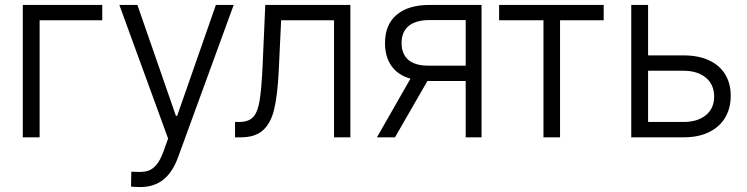

<svg xmlns="http://www.w3.org/2000/svg" viewBox="-20 -550 2992 769"><path d="M389.6 -468.8H138.7V0H71.3V-530.3H389.6Z M504.9 197.3 505.9 137.7 538.1 138.7Q559.1 138.7 574.7 133.5Q590.3 128.4 606 110.6Q621.6 92.8 634.8 56.6L653.3 4.9L458 -530.3H530.3L684.6 -85.9H689.5L844.7 -530.3H916L692.4 82Q670.4 141.1 633.3 170.2Q596.2 199.2 542 199.2Q522.5 199.2 504.9 197.3Z M921.4 -61.5H938Q975.1 -61.5 993.4 -80.6Q1011.7 -99.6 1019.5 -145.3Q1027.3 -190.9 1031.7 -284.2L1042.5 -530.3H1383.3V0H1317.9V-468.8H1106L1096.2 -261.7Q1091.3 -167.5 1078.1 -112.3Q1064.9 -57.1 1033.7 -28.6Q1002.4 0 944.8 0H921.4Z M1845.2 -225.6H1694.8H1691.9L1562 0H1489.7L1624 -234.9Q1574.2 -249 1548.1 -285.6Q1522 -322.3 1522 -377.9Q1522 -451.2 1568.6 -490.7Q1615.2 -530.3 1701.7 -530.3H1908.7V0H1845.2ZM1694.8 -287.1H1845.2V-469.7H1701.7Q1646 -469.7 1617.2 -446.3Q1588.4 -422.9 1588.4 -377.9Q1588.4 -333.5 1615.5 -310.3Q1642.6 -287.1 1694.8 -287.1Z M1979 -530.3H2397.9V-468.8H2223.1V0H2156.7V-468.8H1979Z M2906.7 -166Q2906.7 -116.7 2884.5 -79.1Q2862.3 -41.5 2819.8 -20.8Q2777.3 0 2718.3 0H2508.3V-530.3H2575.7V-328.1H2718.3Q2777.8 -328.1 2820.1 -308.3Q2862.3 -288.6 2884.5 -252.2Q2906.7 -215.8 2906.7 -166ZM2718.3 -61.5Q2773.4 -61.5 2806.9 -88.6Q2840.3 -115.7 2840.3 -163.1Q2840.3 -211.4 2806.9 -239Q2773.4 -266.6 2718.3 -266.6H2575.7V-61.5Z"/></svg>

Font: Pretendard GOV Light
Style: Regular
Weight: 300
Designer: Base glyphs from Inter by Rasmus Andersson; Hangeul glyphs from Noto Sans CJK(Source Han Sans) by Jang Soo-young and Kan
Foundry: Kil Hyung-jin
Version: Version 1.309